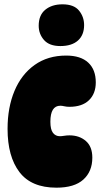

<svg xmlns="http://www.w3.org/2000/svg" viewBox="-20 -857 468 888"><path d="M241 11Q125 11 70 -61Q15 -133 15 -261Q15 -360 47 -436.5Q79 -513 140 -556.5Q201 -600 286 -600Q353 -600 388 -567.5Q423 -535 423 -476Q423 -424 391.5 -393.5Q360 -363 301 -363Q288 -363 277.5 -365.5Q267 -368 259 -368Q213 -368 213 -294Q213 -258 225 -242.5Q237 -227 257 -227Q265 -227 277 -229Q289 -231 301 -231Q347 -231 377 -205Q407 -179 407 -128Q407 -64 365.5 -26.5Q324 11 241 11ZM269 -837Q322 -837 345.5 -808Q369 -779 369 -741Q369 -695 340.5 -669.5Q312 -644 259 -644Q208 -644 183.5 -672Q159 -700 159 -738Q159 -787 189.5 -812Q220 -837 269 -837Z"/></svg>

Font: DynaPuff Condensed
Style: Bold
Weight: 700
Width: 3
Designer: Toshi Omagari, Jennifer Daniel
Foundry: Google Fonts
Version: Version 2.000; ttfautohint (v1.8.4.7-5d5b)